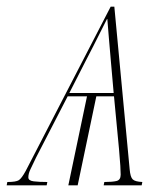

<svg xmlns="http://www.w3.org/2000/svg" viewBox="-69 -556 481 576"><path d="M-47 -10Q-21 -10 -12.5 -15.5Q-4 -21 8 -43L263 -536H274L320 -48Q322 -25 329 -18Q336 -11 358 -10L356 0H242L244 -10Q268 -10 280.5 -13Q293 -16 293 -32Q293 -42 292 -58.5Q291 -75 288 -109L273 -267H220L164 0H136L192 -267H134L39 -83Q29 -62 22.5 -48.5Q16 -35 16 -24Q16 -14 32 -12Q48 -10 73 -10L71 0H-49ZM139 -277H272L264 -368Q260 -415 257.5 -443.5Q255 -472 253 -499H252Q240 -476 227.5 -450.5Q215 -425 190 -377Z"/></svg>

Font: Noto Serif Display ExtraCondensed Thin
Style: Italic
Weight: 100
Width: 2
Italic angle: -12°
Designer: Monotype Design Team
Foundry: Monotype Imaging Inc.
Version: Version 2.009